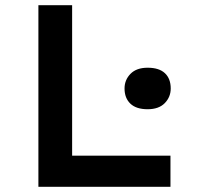

<svg xmlns="http://www.w3.org/2000/svg" viewBox="-20 -720 762 740"><path d="M128 0V-700H258V-120H637V0ZM549 -299Q505 -299 482.5 -320.5Q460 -342 460 -379Q460 -412 483 -435.5Q506 -459 549 -459Q593 -459 615.5 -438Q638 -417 638 -379Q638 -346 615 -322.5Q592 -299 549 -299Z"/></svg>

Font: Lexend Exa Medium
Style: Regular
Weight: 500
Designer: Bonnie Shaver-Troup, Thomas Jockin
Foundry: Lexend
Version: Version 1.007